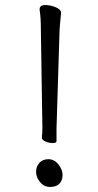

<svg xmlns="http://www.w3.org/2000/svg" viewBox="-20 -732 390 761"><path d="M137 -695Q137 -712 159 -712Q181 -712 201.5 -703Q222 -694 222 -681V-680Q221 -664 219 -647.5Q217 -631 216 -609L204 -223V-173Q204 -165 189.5 -165Q175 -165 160.5 -171Q146 -177 146 -187V-188Q148 -204 148 -227L142 -614Q142 -663 137 -693ZM172 -101Q195 -101 211.5 -80.5Q228 -60 228 -38.5Q228 -17 215.5 -4Q203 9 179 9Q155 9 139 -10Q123 -29 123 -50.5Q123 -72 136 -86.5Q149 -101 172 -101Z"/></svg>

Font: QiushuiShotai Bright
Style: Regular
Weight: 400
Designer: Christian Thalmann (Catharsis Fonts)
Version: Version 1.250;